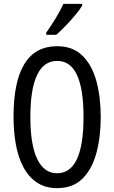

<svg xmlns="http://www.w3.org/2000/svg" viewBox="-20 -963 590 993"><path d="M501 -358Q501 -255 478.5 -171.5Q456 -88 406.5 -39Q357 10 276 10Q214 10 171 -19Q128 -48 101 -98.5Q74 -149 62 -216Q50 -283 50 -359Q50 -724 276 -724Q357 -724 406.5 -675Q456 -626 478.5 -543.5Q501 -461 501 -358ZM137 -358Q137 -214 172.5 -140.5Q208 -67 275 -67Q412 -67 412 -358Q412 -648 276 -648Q206 -648 171.5 -574.5Q137 -501 137 -358ZM405 -934Q393 -913 369 -884.5Q345 -856 318.5 -828.5Q292 -801 271 -783H219V-794Q277 -876 308 -943H405Z"/></svg>

Font: Noto Sans Kannada ExtraCondensed
Style: Regular
Weight: 400
Width: 2
Designer: Jelle Bosma - Monotype Design Team
Foundry: Monotype Imaging Inc.
Version: Version 2.005; ttfautohint (v1.8.4.7-5d5b)